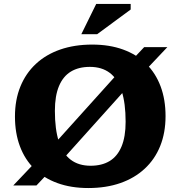

<svg xmlns="http://www.w3.org/2000/svg" viewBox="-20 -936 911 969"><path d="M227 -179.5 585 -577 631.5 -617.5 707.5 -698H824.5L694 -560L644 -518.5L286.5 -120.5L240 -80.5L164 0H47L177.5 -137.5ZM445.5 -711Q532.5 -711 601.2 -686Q670 -661 717.8 -614Q765.5 -567 790.5 -500.2Q815.5 -433.5 815.5 -350Q815.5 -266 788.5 -199Q761.5 -132 710.2 -84.5Q659 -37 587.2 -12Q515.5 13 425.5 13Q338.5 13 269.8 -12Q201 -37 153.2 -84Q105.5 -131 80.5 -197.8Q55.5 -264.5 55.5 -348Q55.5 -432 82.8 -499Q110 -566 161 -613.5Q212 -661 284 -686Q356 -711 445.5 -711ZM437.5 -99.5Q494 -99.5 533.2 -123.2Q572.5 -147 593.2 -196.2Q614 -245.5 614 -321.5Q614 -415 594 -476.5Q574 -538 534 -568.2Q494 -598.5 433.5 -598.5Q377 -598.5 337.8 -574.8Q298.5 -551 277.8 -501.8Q257 -452.5 257 -376.5Q257 -283 277 -221.5Q297 -160 337 -129.8Q377 -99.5 437.5 -99.5ZM390.5 -763.5 465.5 -916H639.5V-888L470.5 -763.5Z"/></svg>

Font: Newsreader 9pt
Style: Bold
Weight: 700
Designer: Hugues Gentile
Foundry: Production Type
Version: Version 1.003